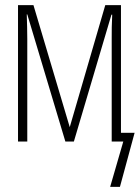

<svg xmlns="http://www.w3.org/2000/svg" viewBox="-20 -550 543 746"><path d="M50 0H86V-399C86 -431 85 -459 84 -494H86L234 0H267L413 -493H416C414 -457 414 -430 414 -401V0H459L408 176H446L503 -34H450V-530H389L251 -56L110 -530H50Z"/></svg>

Font: Noto Sans Mono ExtraCondensed ExtraLight
Style: Regular
Weight: 200
Width: 2
Designer: Monotype Design Team
Foundry: Monotype Imaging Inc.
Version: Version 2.014